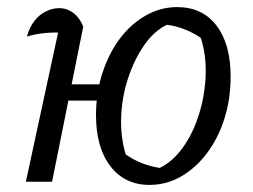

<svg xmlns="http://www.w3.org/2000/svg" viewBox="-20 -513 713 542"><path d="M402 9Q332 9 291.5 -44Q251 -97 251 -188Q251 -251 269 -306.5Q287 -362 318 -403.5Q349 -445 391 -469Q433 -493 480 -493Q551 -493 591 -441Q631 -389 631 -297Q631 -233 613.5 -178Q596 -123 564.5 -81Q533 -39 491.5 -15Q450 9 402 9ZM53 0 152 -458 163 -421Q129 -422 105 -419.5Q81 -417 56 -410Q63 -435 76.5 -453Q90 -471 109 -480.5Q128 -490 147 -490Q169 -490 187 -476.5Q205 -463 215 -438L127 0ZM132 -229 141 -275H305L296 -229ZM431 -39Q468 -57 496.5 -97Q525 -137 541.5 -189.5Q558 -242 560.5 -298.5Q563 -355 547 -406Q525 -421 500.5 -430.5Q476 -440 451 -443Q414 -425 386 -384Q358 -343 341 -290.5Q324 -238 322 -182Q320 -126 335 -77Q378 -47 431 -39Z"/></svg>

Font: Piazzolla 24pt
Style: Italic
Weight: 400
Italic angle: -11.3°
Designer: Juan Pablo del Peral
Foundry: Huerta Tipografica
Version: Version 2.005